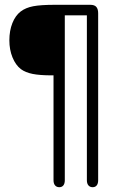

<svg xmlns="http://www.w3.org/2000/svg" viewBox="-20 -616 511 800"><path d="M203 -302V135Q203 149 209.5 156.5Q216 164 227 164Q238 164 244 156.5Q250 149 250 135V-552H342V135Q342 149 348.5 156.5Q355 164 366 164Q377 164 383 156.5Q389 149 389 135V-561Q389 -578 381.5 -587Q374 -596 356 -596H209Q150 -596 118.5 -590Q87 -584 66 -568Q44 -551 31.5 -519.5Q19 -488 19 -448Q19 -409 32 -377Q45 -345 67 -328Q86 -314 116 -308Q146 -302 196 -302Z"/></svg>

Font: Beiruti Light
Style: Regular
Weight: 300
Designer: Arlette Boutros
Foundry: Boutros
Version: Version 1.41